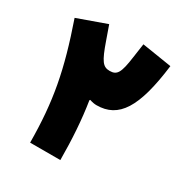

<svg xmlns="http://www.w3.org/2000/svg" viewBox="-172 -874 957 1005"><g transform="rotate(30 306.0 -372.0)"><path d="M323.2 -533.2C282.2 -533.2 265.1 -556.6 229 -659.7L199.2 -744.1L25.9 -682.1C117.2 -418.5 149.4 -248 150.9 0H333.5C333 -126.5 325.7 -239.3 308.6 -347.2L311.5 -351.1C327.6 -345.7 341.8 -343.3 353.5 -343.3C486.3 -343.3 553.2 -446.8 586.4 -713.9L407.2 -742.2L395 -658.2C381.3 -556.2 367.2 -533.2 323.2 -533.2Z"/></g></svg>

Font: Estedad Black
Style: Regular
Weight: 900
Designer: Amin Abedi
Version: Version 7.3